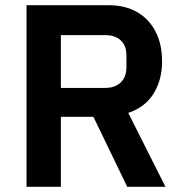

<svg xmlns="http://www.w3.org/2000/svg" viewBox="-20 -718 704 738"><path d="M214 -269V0H82V-698H397Q461 -698 507 -671.5Q553 -645 578 -596.5Q603 -548 603 -482Q603 -411 570.5 -358.5Q538 -306 473 -284L616 0H469L339 -269ZM214 -380H384Q410 -380 428 -389.5Q446 -399 456 -416.5Q466 -434 466 -459V-505Q466 -531 456 -548Q446 -565 428 -574Q410 -583 384 -583H214Z"/></svg>

Font: IBM Plex Sans SemiBold
Style: Regular
Weight: 600
Designer: Mike Abbink, Paul van der Laan, Pieter van Rosmalen
Foundry: Bold Monday
Version: Version 3.201